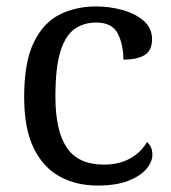

<svg xmlns="http://www.w3.org/2000/svg" viewBox="-20 -566 532 596"><path d="M283 10Q217 10 165.5 -18Q114 -46 84.5 -106.5Q55 -167 55 -265Q55 -372 84.5 -433.5Q114 -495 164.5 -520.5Q215 -546 278 -546Q320 -546 360 -535Q400 -524 426 -501.5Q452 -479 452 -444Q452 -410 429.5 -395.5Q407 -381 363 -381Q363 -428 345.5 -462Q328 -496 278 -496Q240 -496 211.5 -476Q183 -456 167.5 -406Q152 -356 152 -266Q152 -160 187.5 -107.5Q223 -55 303 -55Q350 -55 384.5 -74.5Q419 -94 436 -125Q453 -111 453 -86Q453 -63 434 -41Q415 -19 377.5 -4.5Q340 10 283 10Z"/></svg>

Font: Noto Serif Yezidi
Style: Regular
Weight: 400
Designer: Dalton Maag Ltd
Foundry: Dalton Maag Ltd
Version: Version 1.001; ttfautohint (v1.8.4.7-5d5b)